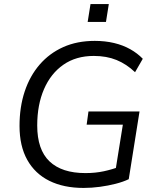

<svg xmlns="http://www.w3.org/2000/svg" viewBox="-20 -915 766 944"><path d="M391 9Q293 9 222.5 -26Q152 -61 114 -129Q76 -197 76 -296Q76 -389 101.5 -465.5Q127 -542 175 -597.5Q223 -653 291 -683.5Q359 -714 446 -714Q497 -714 541 -703.5Q585 -693 620.5 -673Q656 -653 682 -626L644 -560Q602 -600 553 -620Q504 -640 441 -640Q354 -640 292 -597Q230 -554 196.5 -477Q163 -400 163 -298Q163 -179 223.5 -121.5Q284 -64 400 -64Q449 -64 490.5 -73Q532 -82 569 -96L544 -53L584 -302H406L415 -367H666L613 -34Q586 -21 549 -11.5Q512 -2 471.5 3.5Q431 9 391 9ZM411 -807 425 -895H515L501 -807Z"/></svg>

Font: Nunito Sans 12pt
Style: Italic
Weight: 400
Italic angle: -9°
Designer: Vernon Adams
Foundry: Vernon Adams
Version: Version 3.101;gftools[0.9.27]